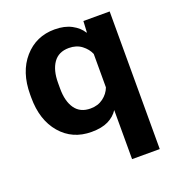

<svg xmlns="http://www.w3.org/2000/svg" viewBox="-132 -632 869 942"><g transform="rotate(-20 302.5 -161.0)"><path d="M35.6 -249.8Q35.6 -132.3 96.6 -61.3Q157.5 9.8 257.1 9.8Q310.5 9.8 344.5 -7Q378.4 -23.7 397.5 -53.5H397.2V203.1H541.7V-515.4H404.5L401.4 -456.8H399.2Q381.3 -486.3 345.1 -505.7Q308.8 -525.1 256.8 -525.1Q159.9 -525.1 97.8 -454.1Q35.6 -383.1 35.6 -265.4ZM183.8 -242.7V-272.5Q183.8 -338.6 210.8 -377.1Q237.8 -415.5 291.5 -415.5Q331.1 -415.5 358.3 -394.8Q385.5 -374 397 -346.2V-171.6Q385.5 -141.1 357.9 -120.5Q330.3 -99.9 291.5 -99.9Q237.8 -99.9 210.8 -138.1Q183.8 -176.3 183.8 -242.7Z"/></g></svg>

Font: Roboto Flex
Style: Regular
Weight: 400
Designer: Berlow after Robertson
Foundry: Google
Version: Version 3.200;gftools[0.9.32]